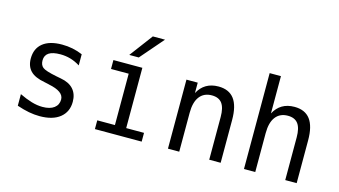

<svg xmlns="http://www.w3.org/2000/svg" viewBox="-78 -936 2156 1220"><g transform="rotate(15 1000.0 -326.0)"><path d="M391.6 -437.5V-364.3Q360.4 -383.8 328.1 -393.1Q295.9 -402.3 261.7 -402.3Q210.9 -402.3 186 -385.7Q161.1 -369.1 161.1 -335.9Q161.1 -305.7 179.7 -290.5Q198.2 -275.4 272.5 -260.7L302.7 -254.9Q358.4 -245.1 386.7 -213.4Q415 -181.6 415 -130.9Q415 -64.5 367.7 -26.4Q320.3 11.7 234.4 11.7Q200.2 11.7 163.6 4.9Q127 -2 84 -16.6V-92.8Q126 -72.3 164.1 -61Q202.1 -49.8 236.3 -49.8Q286.1 -49.8 313 -70.3Q339.8 -90.8 339.8 -126Q339.8 -178.7 240.2 -198.2L237.3 -199.2L210 -205.1Q144.5 -216.8 115.2 -247.1Q85.9 -277.3 85.9 -328.1Q85.9 -393.6 129.9 -429.2Q173.8 -464.8 255.9 -464.8Q292 -464.8 325.7 -458Q359.4 -451.2 391.6 -437.5Z M798.8 -664.1H878.9L747.1 -511.7H684.6ZM595.7 -454.1H786.1V-57.6H903.3V0H595.7V-57.6H711.9V-395.5H595.7Z M1422.9 -281.2V0H1347.7V-281.2Q1347.7 -341.8 1326.2 -370.6Q1304.7 -399.4 1258.8 -399.4Q1207 -399.4 1178.7 -362.8Q1150.4 -326.2 1150.4 -255.9V0H1076.2V-454.1H1150.4V-385.7Q1170.9 -424.8 1204.6 -444.8Q1238.3 -464.8 1285.2 -464.8Q1354.5 -464.8 1388.7 -419.4Q1422.9 -374 1422.9 -281.2Z M1922.9 -281.2V0H1847.7V-281.2Q1847.7 -341.8 1826.2 -370.6Q1804.7 -399.4 1758.8 -399.4Q1707 -399.4 1678.7 -362.8Q1650.4 -326.2 1650.4 -255.9V0H1576.2V-630.9H1650.4V-385.7Q1670.9 -424.8 1704.6 -444.8Q1738.3 -464.8 1785.2 -464.8Q1854.5 -464.8 1888.7 -419.4Q1922.9 -374 1922.9 -281.2Z"/></g></svg>

Font: BabelStone Marchen
Style: Regular
Weight: 400
Designer: Andrew West
Foundry: Andrew West
Version: Version 9.003 2021-11-11